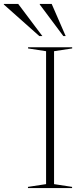

<svg xmlns="http://www.w3.org/2000/svg" viewBox="-112 -955 416 975"><path d="M254 -6V0H30V-6L122 -20V-695L30.5 -709V-715H254.5V-709L162.5 -695V-20ZM103 -772H87.5L-92.5 -932V-935H-19.5ZM221.5 -772H209.5L90 -932V-935H150.5Z"/></svg>

Font: Newsreader Display ExtraLight
Style: Regular
Weight: 275
Designer: Hugues Gentile
Foundry: Production Type
Version: Version 1.001